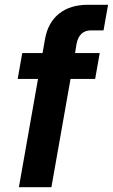

<svg xmlns="http://www.w3.org/2000/svg" viewBox="-20 -783 472 803"><path d="M59 0 139 -453H54L73 -561H158L168 -618Q180 -688 226.5 -725.5Q273 -763 348 -763H432L413 -656H361Q311 -656 300 -599L294 -561H397L378 -453H275L195 0Z"/></svg>

Font: Open Sauce One
Style: Bold Italic
Weight: 700
Italic angle: -10°
Designer: Alfredo Marco Pradil
Foundry: Creative Sauce Fz LLC
Version: Version 1.477